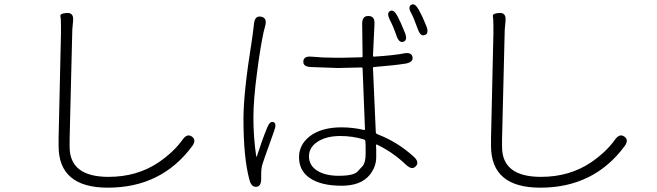

<svg xmlns="http://www.w3.org/2000/svg" viewBox="-20 -826 3040 888"><path d="M479 42Q251 42 251 -151Q251 -169 251 -187L262 -671Q262 -689 262 -707Q262 -739 259.5 -751.5Q257 -764 289 -766Q322 -768 318 -730L316 -706Q314 -689 314 -672L302 -183Q302 -165 302 -147Q302 -8 482 -8Q613 -8 712 -74Q784 -123 825 -181Q846 -210 868 -194Q890 -178 868 -149Q726 42 479 42Z M1166 38Q1143 40 1134 7Q1106 -95 1106 -275Q1106 -398 1144 -634Q1147 -651 1149 -669L1155 -718Q1159 -754 1187 -749Q1216 -744 1207 -708Q1203 -694 1199 -677Q1183 -602 1169 -492Q1152 -365 1152 -282Q1152 -190 1165 -103Q1166 -98 1168 -103Q1191 -175 1215 -234Q1228 -268 1245 -261Q1261 -255 1248 -221L1241 -201Q1195 -74 1191 -56Q1188 -40 1188 -24V1Q1188 36 1166 38ZM1560 33Q1464 33 1412 -3Q1363 -37 1363 -99Q1363 -157 1413 -196Q1467 -237 1559 -237Q1613 -237 1663 -225Q1668 -224 1668 -229L1657 -509Q1657 -514 1652 -514L1565 -512Q1546 -511 1527 -512L1417 -516Q1381 -518 1383 -542Q1384 -567 1420 -564Q1472 -559 1530 -559Q1548 -559 1566 -559L1652 -561Q1657 -561 1657 -566L1655 -716Q1655 -753 1684 -752Q1714 -752 1712 -715L1705 -569Q1705 -564 1710 -564Q1803 -570 1848 -579Q1883 -586 1888 -562Q1892 -539 1857 -532Q1808 -524 1710 -516Q1705 -516 1705 -511L1718 -216Q1718 -208 1726 -205Q1818 -170 1894 -101Q1921 -76 1903 -57Q1886 -38 1859 -63Q1797 -122 1724 -157Q1719 -159 1719 -154L1720 -135Q1720 -117 1720 -99Q1720 -54 1689 -16Q1648 33 1560 33ZM1547 -13Q1616 -13 1634 -33Q1646 -46 1658 -59Q1671 -75 1671 -115Q1671 -133 1671 -151L1670 -171Q1670 -179 1663 -181Q1611 -197 1554 -197Q1490 -197 1449.5 -171Q1409 -145 1409 -103Q1409 -61 1446.5 -37Q1484 -13 1547 -13ZM1846 -633Q1826 -626 1814 -660Q1799 -704 1783 -734Q1767 -766 1784 -775Q1801 -784 1818 -752Q1833 -724 1853 -674Q1866 -640 1846 -633ZM1945 -664Q1925 -656 1913 -690Q1892 -747 1883 -763Q1865 -794 1882 -804Q1899 -813 1916 -782Q1936 -746 1952 -705Q1965 -671 1945 -664Z M2479 42Q2251 42 2251 -151Q2251 -169 2251 -187L2262 -671Q2262 -689 2262 -707Q2262 -739 2259.5 -751.5Q2257 -764 2289 -766Q2322 -768 2318 -730L2316 -706Q2314 -689 2314 -672L2302 -183Q2302 -165 2302 -147Q2302 -8 2482 -8Q2613 -8 2712 -74Q2784 -123 2825 -181Q2846 -210 2868 -194Q2890 -178 2868 -149Q2726 42 2479 42Z"/></svg>

Font: Resource Han Rounded JP Light
Style: Regular
Weight: 300
Designer: Cyano Hao (round all glyphs); Ryoko NISHIZUKA 西塚涼子 (kana, bopomofo & ideographs); Paul D. Hunt (Latin, Greek & Cyrillic)
Foundry: Cyano Hao
Version: 0.990